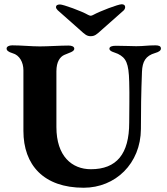

<svg xmlns="http://www.w3.org/2000/svg" viewBox="-20 -868 785 902"><path d="M262 -847C250 -847 243 -843 243 -835C243 -830 246 -825 251 -820L356 -727C379 -706 388 -698 406 -698C425 -698 434 -706 457 -727L561 -819C566 -824 568 -830 568 -835C568 -843 562 -848 552 -848C535 -848 451 -816 418 -798C414 -796 410 -794 406 -794C402 -794 399 -796 394 -798C363 -816 277 -847 262 -847ZM373 14C522 14 641 -99 642 -262C642 -350 643 -430 647 -531C649 -579 664 -606 709 -619C727 -624 736 -631 736 -640C736 -652 725 -655 710 -655C672 -655 657 -651 620 -651C589 -651 572 -653 524 -653C506 -653 494 -649 494 -639C494 -626 519 -622 534 -615C572 -596 585 -572 587 -483C589 -422 587 -344 587 -292C587 -145 528 -73 407 -73C318 -73 245 -134 245 -271V-533C245 -578 262 -601 282 -610C304 -620 329 -625 329 -639C329 -649 318 -654 302 -654C264 -654 205 -650 167 -650C128 -650 79 -655 37 -655C22 -655 11 -649 11 -640C11 -631 19 -624 39 -618C72 -609 90 -575 90 -538V-253C90 -93 185 14 373 14Z"/></svg>

Font: EB Garamond
Style: Bold
Weight: 700
Designer: Georg Duffner and Octavio Pardo
Foundry: Georg Duffner
Version: Version 1.000;PS 001.000;hotconv 1.0.88;makeotf.lib2.5.64775